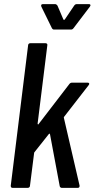

<svg xmlns="http://www.w3.org/2000/svg" viewBox="-20 -909 458 929"><path d="M32 -10 116 -690Q116 -694 119 -697Q122 -700 127 -700H200Q205 -700 207.5 -697Q210 -694 209 -690L162 -311Q162 -308 164 -307Q166 -306 167 -309L316 -503Q321 -509 328 -509H404Q410 -509 411.5 -505.5Q413 -502 409 -497L291 -345Q288 -342 289 -339L365 -11V-9Q365 0 356 0H279Q276 0 273 -2Q270 -4 269 -8L222 -259Q221 -265 216 -260L147 -173Q145 -171 145 -168L125 -10Q125 -6 122 -3Q119 0 114 0H41Q32 0 32 -10ZM179 -882Q179 -889 188 -889H247Q253 -889 258 -882L287 -814Q288 -813 290 -813Q292 -813 293 -814L339 -882Q344 -889 351 -889H411Q416 -889 417.5 -885.5Q419 -882 415 -877L336 -773Q331 -766 324 -766H241Q235 -766 231 -773L180 -877Q179 -879 179 -882Z"/></svg>

Font: Barlow Condensed Medium
Style: Italic
Weight: 500
Width: 3
Italic angle: -7°
Designer: Jeremy Tribby
Foundry: Tribby Type
Version: Version 1.408